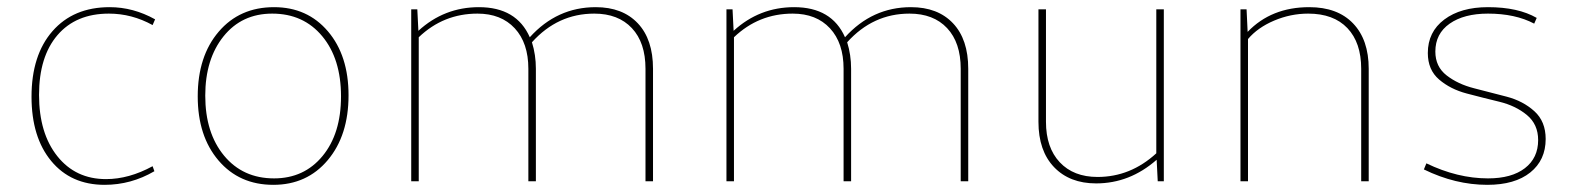

<svg xmlns="http://www.w3.org/2000/svg" viewBox="-20 -506 4390 536"><path d="M272 10Q178 10 123 -56.5Q68 -123 68 -236Q68 -352 126.5 -419Q185 -486 286 -486Q352 -486 413 -452L406 -436Q348 -468 284 -468Q192 -468 140.5 -408Q89 -348 89 -241Q89 -134 140 -70Q191 -6 276 -6Q340 -6 406 -42L411 -28Q346 10 272 10Z M743 10Q648 10 590 -58Q532 -126 532 -237Q532 -349 590.5 -417.5Q649 -486 745 -486Q838 -486 895.5 -418.5Q953 -351 953 -240Q953 -128 895 -59Q837 10 743 10ZM745 -8Q829 -8 880.5 -70.5Q932 -133 932 -237Q932 -342 879.5 -405Q827 -468 740 -468Q655 -468 604 -404.5Q553 -341 553 -239Q553 -135 605.5 -71.5Q658 -8 745 -8Z M1128 0V-480H1145L1148 -420Q1220 -486 1317 -486Q1422 -486 1459 -402Q1535 -486 1643 -486Q1718 -486 1760.5 -441Q1803 -396 1803 -314V0H1782V-314Q1782 -387 1744 -427.5Q1706 -468 1639 -468Q1537 -468 1465 -388Q1476 -353 1476 -314V0H1455V-314Q1455 -386 1417 -427Q1379 -468 1313 -468Q1218 -468 1149 -402V0Z M2008 0V-480H2025L2028 -420Q2100 -486 2197 -486Q2302 -486 2339 -402Q2415 -486 2523 -486Q2598 -486 2640.5 -441Q2683 -396 2683 -314V0H2662V-314Q2662 -387 2624 -427.5Q2586 -468 2519 -468Q2417 -468 2345 -388Q2356 -353 2356 -314V0H2335V-314Q2335 -386 2297 -427Q2259 -468 2193 -468Q2098 -468 2029 -402V0Z M3040 6Q2966 6 2922.5 -39.5Q2879 -85 2879 -166V-480H2900V-166Q2900 -94 2938.5 -53Q2977 -12 3044 -12Q3136 -12 3208 -78V-480H3229V0H3212L3209 -60Q3134 6 3040 6Z M3443 0V-480H3460L3463 -417Q3529 -486 3635 -486Q3714 -486 3757.5 -440.5Q3801 -395 3801 -314V0H3780V-314Q3780 -387 3741.5 -427.5Q3703 -468 3632 -468Q3583 -468 3537 -448.5Q3491 -429 3464 -397V0Z M4132 10Q4043 10 3955 -33L3962 -50Q4049 -8 4134 -8Q4200 -8 4237 -36.5Q4274 -65 4274 -115Q4274 -159 4242.5 -185Q4211 -211 4165.5 -222Q4120 -233 4074.5 -245Q4029 -257 3997.5 -284Q3966 -311 3966 -358Q3966 -417 4012 -451.5Q4058 -486 4134 -486Q4218 -486 4270 -456L4263 -440Q4210 -468 4134 -468Q4067 -468 4027 -440Q3987 -412 3987 -362Q3987 -320 4018.5 -295.5Q4050 -271 4095.5 -259.5Q4141 -248 4186.5 -236Q4232 -224 4263.5 -195.5Q4295 -167 4295 -118Q4295 -59 4252 -24.5Q4209 10 4132 10Z"/></svg>

Font: Cantarell Thin
Style: Regular
Weight: 100
Designer: Dave Crossland, Nikolaus Waxweiler, Florian Fecher, Jacques Le Bailly, Eben Sorkin, Alexei Vanyashin, Alexios Zavras, Em
Version: Version 0.303